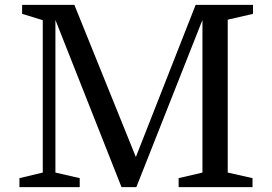

<svg xmlns="http://www.w3.org/2000/svg" viewBox="-20 -770 1121 790"><path d="M715 0V-37L813 -60V-688L541 0H480L208 -688V-60L308 -37V0H60V-37L156 -60V-687L71 -713V-750H286L539 -124L785 -750H1021V-713L917 -689V-60L1019 -37V0Z"/></svg>

Font: Ledger
Style: Regular
Weight: 400
Designer: Denis Masharov
Foundry: Denis Masharov
Version: 1.001